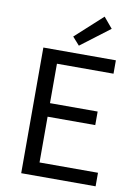

<svg xmlns="http://www.w3.org/2000/svg" viewBox="-103 -1036 794 1103"><g transform="rotate(10 294.0 -484.5)"><path d="M100 0H534V-79H193V-346H471V-425H193V-655H523V-733H100ZM299 -779 468 -907 416 -969 258 -825Z"/></g></svg>

Font: Noto Sans Mono CJK JP Regular
Style: Regular
Weight: 400
Designer: Ryoko NISHIZUKA (kana & ideographs); Paul D. Hunt (Latin, Greek & Cyrillic); Wenlong ZHANG (bopomofo); Sandoll Communica
Foundry: Adobe Systems Incorporated
Version: Version 1.004;PS 1.004;hotconv 1.0.82;makeotf.lib2.5.63406